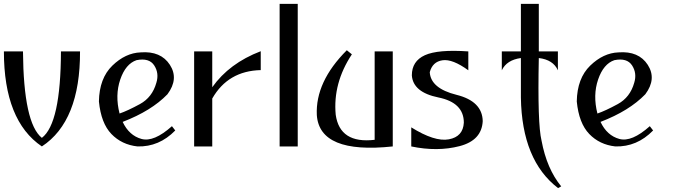

<svg xmlns="http://www.w3.org/2000/svg" viewBox="-20 -752 3471 986"><path d="M195 0C326.3 -86 391.7 -248.7 391 -488H293C292.3 -241.3 259.7 -93.3 195 -44C132.3 -94 100 -242 98 -488H0C0 -250.7 65 -88 195 0Z M557 -415C601.7 -458.3 650 -481 702 -483C771.3 -488.3 821.5 -467 852.5 -419C883.5 -371 879.3 -320.7 840 -268C785.3 -211.3 708.7 -164 610 -126C632 -79.3 664.2 -50.2 706.5 -38.5C748.8 -26.8 801 -48.7 863 -104L880 -82C824.7 -25.3 760 2 686 0C632 -6 587.3 -27.3 552 -64C516.7 -100.7 495.3 -156.3 488 -231C489.3 -310.3 512.3 -371.7 557 -415ZM772 -416C754.7 -442.7 724.3 -451.7 681 -443C643.7 -430.3 615.8 -397.2 597.5 -343.5C579.2 -289.8 578 -231.7 594 -169C621.3 -178.3 656.2 -194.5 698.5 -217.5C740.8 -240.5 769 -277 783 -327C793 -359.7 789.3 -389.3 772 -416Z M977 -488H1070V-304C1128 -386 1211 -447.7 1319 -489V-392C1207 -389.3 1124 -340.7 1070 -246V0H977Z M1416 -732V0H1509V-732Z M1607 -161C1601.7 -275 1653 -386 1761 -494L1787 -473C1721.7 -374.3 1694 -271 1704 -163C1718 -63 1784.7 -20 1904 -34V-488H1997V0C1746.3 26.7 1616.3 -27 1607 -161Z M2385 -488C2281 -495.3 2206.7 -488.8 2162 -468.5C2117.3 -448.2 2095 -413.7 2095 -365C2099 -307 2144.5 -269.2 2231.5 -251.5C2318.5 -233.8 2362 -190.7 2362 -122C2359.3 -74 2333.7 -45.5 2285 -36.5C2236.3 -27.5 2172 -48 2092 -98V0C2181.3 18.7 2264 18.2 2340 -1.5C2416 -21.2 2455.7 -64 2459 -130C2457.7 -198 2412.8 -243 2324.5 -265C2236.2 -287 2190.3 -325.7 2187 -381C2196.3 -417 2218.2 -437.5 2252.5 -442.5C2286.8 -447.5 2331 -430.3 2385 -391Z M2862 205C2812.7 145 2779 66.7 2761 -30C2747 -86.7 2742.3 -228 2747 -454C2796.3 -448 2829 -427 2845 -391V-488H2747V-732H2655V-488H2557V-391C2573.7 -426.3 2606.3 -447.3 2655 -454V-251C2658.3 -35.7 2722 119.3 2846 214Z M3011 -415C3055.7 -458.3 3104 -481 3156 -483C3225.3 -488.3 3275.5 -467 3306.5 -419C3337.5 -371 3333.3 -320.7 3294 -268C3239.3 -211.3 3162.7 -164 3064 -126C3086 -79.3 3118.2 -50.2 3160.5 -38.5C3202.8 -26.8 3255 -48.7 3317 -104L3334 -82C3278.7 -25.3 3214 2 3140 0C3086 -6 3041.3 -27.3 3006 -64C2970.7 -100.7 2949.3 -156.3 2942 -231C2943.3 -310.3 2966.3 -371.7 3011 -415ZM3226 -416C3208.7 -442.7 3178.3 -451.7 3135 -443C3097.7 -430.3 3069.8 -397.2 3051.5 -343.5C3033.2 -289.8 3032 -231.7 3048 -169C3075.3 -178.3 3110.2 -194.5 3152.5 -217.5C3194.8 -240.5 3223 -277 3237 -327C3247 -359.7 3243.3 -389.3 3226 -416Z"/></svg>

Font: Neocyr
Style: Regular
Weight: 400
Designer: Viktar Palstsiuk <vipals@gmail.com>
Version: 1.00